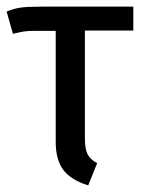

<svg xmlns="http://www.w3.org/2000/svg" viewBox="-25 -547 425 579"><path d="M231 -455V-129Q231 -98 239 -82Q247 -66 268 -55L241 12Q189 -4 166 -34.5Q143 -65 143 -119V-454H82Q59 -454 46.5 -452Q34 -450 14 -445L-5 -512Q16 -521 36.5 -524Q57 -527 101 -527H377V-455Z"/></svg>

Font: Fira Sans Compressed
Style: Regular
Weight: 400
Width: 1
Designer: bBox Type GmbH & Carrois Corporate GbR & Edenspiekermann AG
Foundry: bBox Type GmbH & Carrois Corporate GbR & Edenspiekermann AG
Version: Version 4.301